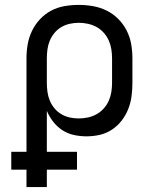

<svg xmlns="http://www.w3.org/2000/svg" viewBox="-20 -548 640 783"><path d="M88 215V144H26V71H88V-310Q88 -339 93 -367.5Q98 -396 110.5 -422Q123 -448 143 -469.5Q163 -491 188.5 -504.5Q214 -518 243 -523Q272 -528 301 -528Q330 -528 359 -523Q388 -518 414.5 -505Q441 -492 462 -471Q483 -450 496.5 -423.5Q510 -397 515 -368Q520 -339 520 -310V-210Q520 -183 516.5 -156Q513 -129 503 -103.5Q493 -78 476 -56Q459 -34 436 -19Q413 -4 386.5 2Q360 8 332 8Q307 8 281.5 2.5Q256 -3 234.5 -17Q213 -31 197 -51.5Q181 -72 171 -96V71H294V144H171V215ZM301 -65Q320 -65 338.5 -69Q357 -73 373.5 -82Q390 -91 403 -105.5Q416 -120 423.5 -137Q431 -154 434 -172.5Q437 -191 437 -210V-310Q437 -329 434 -347.5Q431 -366 423.5 -383Q416 -400 403 -414.5Q390 -429 373.5 -438Q357 -447 338.5 -451Q320 -455 301 -455Q283 -455 264.5 -451Q246 -447 230 -437.5Q214 -428 202 -413.5Q190 -399 183 -382Q176 -365 173.5 -346.5Q171 -328 171 -310V-210Q171 -192 173.5 -173.5Q176 -155 183 -138Q190 -121 202 -106.5Q214 -92 230 -82.5Q246 -73 264 -69Q282 -65 301 -65Z"/></svg>

Font: Iosevka Fixed Extended
Style: Regular
Weight: 400
Width: 7
Monospace: yes
Designer: Belleve Invis
Foundry: Belleve Invis
Version: Version 24.1.1; ttfautohint (v1.8.4)